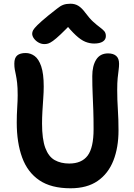

<svg xmlns="http://www.w3.org/2000/svg" viewBox="-20 -999 719 1032"><path d="M359 13Q255 13 191.5 -30Q128 -73 99 -152.5Q70 -232 70 -340Q70 -381 72.5 -420.5Q75 -460 75 -487Q75 -529 72 -554Q69 -579 65.5 -595.5Q62 -612 59.5 -625.5Q57 -639 57 -657Q57 -688 72.5 -701Q88 -714 118 -714Q144 -714 166 -698Q188 -682 201.5 -642.5Q215 -603 215 -534Q215 -505 212.5 -470.5Q210 -436 208 -401Q206 -366 206 -335Q206 -251 223.5 -204Q241 -157 274 -138.5Q307 -120 352 -120Q419 -120 451 -162.5Q483 -205 483 -305Q483 -362 481.5 -406Q480 -450 478 -493.5Q476 -537 476 -590Q476 -645 497 -678.5Q518 -712 561 -712Q589 -712 604.5 -698.5Q620 -685 620 -656Q620 -640 617.5 -622Q615 -604 612.5 -579.5Q610 -555 610 -516Q610 -463 613.5 -410.5Q617 -358 617 -298Q617 -206 589.5 -136Q562 -66 505 -26.5Q448 13 359 13ZM219 -762Q202 -762 187 -770.5Q172 -779 162.5 -792Q153 -805 153 -818Q153 -827 158 -836.5Q163 -846 181 -864Q199 -882 239 -915Q269 -938 286.5 -952.5Q304 -967 320 -973Q336 -979 359 -979Q383 -979 401.5 -967.5Q420 -956 439 -930Q462 -899 481.5 -881.5Q501 -864 516 -853Q531 -842 540 -832Q549 -822 549 -805Q549 -786 532.5 -775.5Q516 -765 486 -765Q462 -765 438.5 -774.5Q415 -784 387.5 -809.5Q360 -835 322 -882H373Q332 -839 306 -814.5Q280 -790 264.5 -779Q249 -768 239 -765Q229 -762 219 -762Z"/></svg>

Font: Shantell Sans SemiBold
Style: Regular
Weight: 600
Designer: Stephen Nixon, Anya Danilova, Shantell Martin
Foundry: Arrow Type
Version: Version 1.011;[c5ecc13dd]